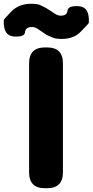

<svg xmlns="http://www.w3.org/2000/svg" viewBox="-68 -996 491 1016"><path d="M170 0Q86 0 86 -84V-661Q86 -745 170 -745H181Q265 -745 265 -661V-84Q265 0 181 0ZM259 -790Q227 -790 211.5 -797Q196 -804 187 -807.5Q178 -811 164 -821Q150 -831 133.5 -842Q117 -853 102 -853Q67 -853 64.5 -826Q62 -799 5 -803Q-52 -807 -48 -890Q-48 -894 -6 -937Q33 -976 97 -976Q128 -976 143.5 -969.5Q159 -963 182 -950Q204 -936 221 -924.5Q238 -913 253 -913Q287 -913 289.5 -940Q292 -967 350 -963Q407 -959 402 -875Q402 -872 360 -829Q323 -790 259 -790Z"/></svg>

Font: Resource Han Rounded KR Heavy
Style: Regular
Weight: 900
Designer: Cyano Hao (round all glyphs); Ryoko NISHIZUKA 西塚涼子 (kana, bopomofo & ideographs); Paul D. Hunt (Latin, Greek & Cyrillic)
Foundry: Cyano Hao
Version: 0.990